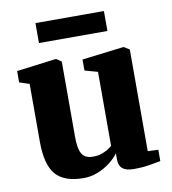

<svg xmlns="http://www.w3.org/2000/svg" viewBox="-83 -809 797 892"><g transform="rotate(-10 315.0 -363.0)"><path d="M476.5 10Q441 10 424 -4Q407 -18 407 -47.5V-76.5Q391.5 -54.5 365.2 -34.5Q339 -14.5 307 -1.8Q275 11 240.5 11Q148.5 11 108.5 -36Q68.5 -83 68.5 -190.5V-463.5L21.5 -479V-532.5L205.5 -556H210L233.5 -540V-188Q233.5 -147.5 239.8 -124Q246 -100.5 260.8 -90Q275.5 -79.5 300.5 -79.5Q323.5 -79.5 340.8 -85.5Q358 -91.5 370.5 -99.5Q383 -107.5 391 -114.5V-463.5L330 -480.5V-532.5L522.5 -556H529.5L554.5 -540V-60.5L604 -58.5V-5Q585.5 -1.5 552.2 4.2Q519 10 476.5 10ZM467 -737V-643H144V-737Z"/></g></svg>

Font: Merriweather 48pt Black
Style: Regular
Weight: 900
Version: Version 2.100